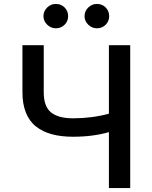

<svg xmlns="http://www.w3.org/2000/svg" viewBox="-20 -957 771 977"><path d="M264.2 -813Q239.3 -813 220.2 -831.3Q201.2 -849.6 201.2 -874.5Q201.2 -900.4 220 -918.7Q238.8 -937 264.2 -937Q291 -937 308.8 -918.9Q326.7 -900.9 326.7 -874.5Q326.7 -849.1 308.6 -831.1Q290.5 -813 264.2 -813ZM473.1 -813Q448.2 -813 429.2 -831.3Q410.2 -849.6 410.2 -874.5Q410.2 -900.4 429 -918.7Q447.8 -937 473.1 -937Q500 -937 517.8 -918.9Q535.6 -900.9 535.6 -874.5Q535.6 -849.1 517.6 -831.1Q499.5 -813 473.1 -813ZM94.2 -727.1H202.6V-487.3Q202.6 -415 239.7 -385Q276.9 -355 351.6 -355Q447.3 -355 534.2 -378.4V-727.1H642.6V0H534.2V-284.7Q453.1 -261.2 351.6 -261.2Q290.5 -261.2 243.9 -273.9Q197.3 -286.6 163.3 -313.2Q129.4 -339.8 111.8 -383.8Q94.2 -427.7 94.2 -487.3Z"/></svg>

Font: Interop Med
Style: Regular
Weight: 500
Designer: Rasmus Andersson, Google, Jang Haemin
Foundry: jhaemin
Version: Version 1.007